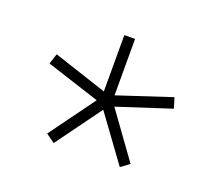

<svg xmlns="http://www.w3.org/2000/svg" viewBox="-75 -839 645 573"><g transform="rotate(20 247.5 -552.5)"><path d="M143 -365 115 -385 220 -529 50 -584 61 -617 231 -561V-740H265V-561L435 -617L445 -584L276 -529L380 -385L353 -365L248 -509Z"/></g></svg>

Font: Be Vietnam Pro Thin
Style: Regular
Weight: 100
Designer: Lam Bao, Tony Le, Vietanh Nguyen
Foundry: Yellow Type Foundry
Version: Version 1.002; ttfautohint (v1.8.3)